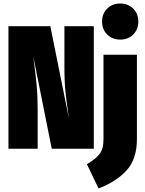

<svg xmlns="http://www.w3.org/2000/svg" viewBox="-20 -845 825 1091"><path d="M513 0H274L169 -525L172 -501Q182 -427 188 -363.5Q194 -300 194 -224V0H28V-696H266L372 -170Q359 -258 352.5 -318.5Q346 -379 346 -461V-696H513ZM758 -55Q758 59 699.5 123Q641 187 540 226L474 88Q522 60 545 31Q568 2 568 -52V-534H758ZM766 -723Q766 -678 737 -649Q708 -620 663 -620Q618 -620 589 -649Q560 -678 560 -723Q560 -767 589 -796Q618 -825 663 -825Q708 -825 737 -796Q766 -767 766 -723Z"/></svg>

Font: Fira Sans Extra Condensed Black
Style: Regular
Weight: 900
Width: 1
Designer: Carrois Corporate & Edenspiekermann AG
Foundry: Carrois Corporate GbR & Edenspiekermann AG
Version: Version 4.203